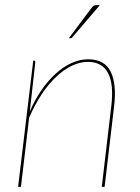

<svg xmlns="http://www.w3.org/2000/svg" viewBox="-20 -728 544 748"><path d="M50.5 0ZM50.5 0 109.5 -492H111.5Q115.5 -492 116.5 -489.8Q117.5 -487.5 117.5 -485L96 -293.5Q116 -340 142 -377.5Q168 -415 197.8 -441.8Q227.5 -468.5 259.5 -482.8Q291.5 -497 323.5 -497Q387 -497 411 -449Q435 -401 424.5 -314L387.5 0H376.5L413.5 -314Q418.5 -355 415.8 -387Q413 -419 402 -441.2Q391 -463.5 371.2 -475.2Q351.5 -487 322.5 -487Q291.5 -487 259.8 -471.8Q228 -456.5 198.2 -428.2Q168.5 -400 141.8 -359.8Q115 -319.5 93.5 -269.5L61.5 0ZM369 -708 262 -583Q259.5 -579 254.5 -579H248L336.5 -697Q341.5 -704 345.5 -706Q349.5 -708 357 -708Z"/></svg>

Font: Lato Hairline
Style: Italic
Weight: 100
Italic angle: -7°
Designer: Lukasz Dziedzic
Foundry: tyPoland Lukasz Dziedzic
Version: Version 2.007; 2014-02-27